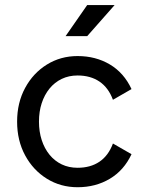

<svg xmlns="http://www.w3.org/2000/svg" viewBox="-20 -743 598 772"><path d="M136.7 -253.9Q136.7 -294.4 147.7 -328.1Q158.7 -361.8 179.2 -387Q199.7 -412.1 228.3 -425.8Q256.8 -439.5 292 -439.5Q343.8 -439.5 379.9 -415Q416 -390.6 434.1 -341.8L508.8 -384.8Q478.5 -450.2 421.6 -483.9Q364.7 -517.6 292 -517.6Q223.6 -517.6 168.5 -483.4Q113.3 -449.2 81.1 -389.6Q48.8 -330.1 48.8 -253.9Q48.8 -177.7 81.1 -118.2Q113.3 -58.6 168.5 -24.4Q223.6 9.8 292 9.8Q364.7 9.8 421.6 -24.2Q478.5 -58.1 508.8 -123L434.1 -166Q416 -117.2 379.9 -92.8Q343.8 -68.4 292 -68.4Q256.8 -68.4 228.3 -82Q199.7 -95.7 179.2 -120.8Q158.7 -146 147.7 -179.9Q136.7 -213.9 136.7 -253.9ZM330.6 -597.7 440.9 -722.7H330.6L243.7 -597.7Z"/></svg>

Font: Giphurs
Style: Regular
Weight: 400
Version: Version 2.010